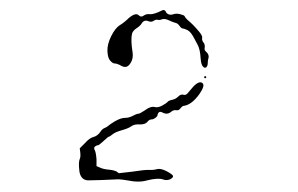

<svg xmlns="http://www.w3.org/2000/svg" viewBox="-20 -659 587 378"><path d="M361 -489Q373 -501 379 -495Q384 -490 372 -473Q358 -454 344 -451Q339 -451 335.5 -446Q332 -441 327 -442Q322 -443 317 -439Q309 -432 299 -438Q294 -440 292 -437Q290 -434 290 -432Q290 -430 286 -427Q282 -424 279 -424Q274 -424 270 -419Q266 -414 256 -414Q244 -415 238 -410Q232 -406 219.5 -402.5Q207 -399 201.5 -394.5Q196 -390 194.5 -390Q193 -390 184 -381.5Q175 -373 172.5 -373Q170 -373 167 -370.5Q164 -368 166.5 -363.5Q169 -359 170 -345V-332L177 -329Q183 -326 194 -325Q205 -324 210 -321L214 -318L240 -321Q266 -325 274 -324.5Q282 -324 289 -326Q296 -328 308 -322Q319 -316 320.5 -313Q322 -310 315 -306Q308 -303 300 -306Q291 -309 270 -304Q254 -299 230 -304Q218 -306 213 -306Q172 -304 156 -304Q143 -303 138 -315Q136 -320 135.5 -330.5Q135 -341 137 -346Q139 -350 138 -359L137 -367L147 -377Q156 -387 163 -389Q172 -391 178 -400Q181 -405 186 -407Q191 -409 198 -415Q215 -427 227 -427Q234 -427 241.5 -431Q249 -435 252 -435Q255 -435 264 -441Q277 -451 286 -448Q292 -447 300 -451.5Q308 -456 310 -458.5Q312 -461 319 -462.5Q326 -464 331 -469Q336 -474 341 -472.5Q346 -471 349.5 -475.5Q353 -480 361 -489ZM384 -505Q382 -505 382 -507Q382 -509 384 -509Q386 -509 386 -507Q386 -505 384 -505ZM298 -638Q303 -641 306 -637Q307 -633 311.5 -631Q316 -629 321.5 -631Q327 -633 335 -631Q343 -629 343.5 -627Q344 -625 349 -620Q360 -611 370 -599Q379 -589 378 -584.5Q377 -580 380.5 -575.5Q384 -571 383 -565.5Q382 -560 385 -558Q393 -551 390 -543Q389 -539 389 -534.5Q389 -530 386.5 -527Q384 -524 380 -527.5Q376 -531 375 -544Q374 -562 369 -571Q367 -575 361 -586Q355 -597 348.5 -600Q342 -603 339.5 -603Q337 -603 333.5 -608Q330 -613 325.5 -614Q321 -615 312.5 -619Q304 -623 299 -621Q294 -619 290.5 -620Q287 -621 282.5 -618Q278 -615 273 -617Q264 -621 259 -613Q256 -608 249 -603.5Q242 -599 240 -593Q237 -581 241 -556Q243 -542 235 -532Q228 -523 216 -531Q210 -534 206 -534Q202 -534 197 -539.5Q192 -545 191.5 -558.5Q191 -572 199 -588Q207 -604 216 -609.5Q225 -615 233 -623Q247 -635 253 -629Q258 -624 264 -629Q269 -632 276 -631Q284 -631 298 -638Z"/></svg>

Font: TT2020 Style D
Style: Italic
Weight: 400
Italic angle: -15°
Version: Version 0.2.000